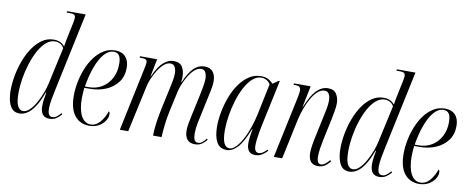

<svg xmlns="http://www.w3.org/2000/svg" viewBox="-66 -1053 3309 1356"><g transform="rotate(10 1588.5 -375.0)"><path d="M115 10Q81 10 62 -10.5Q43 -31 34.5 -65.5Q26 -100 26 -142Q26 -192 36.5 -248Q47 -304 67 -357Q87 -410 116 -452.5Q145 -495 182.5 -520.5Q220 -546 265 -546Q293 -546 311.5 -537Q330 -528 344 -511Q347 -532 351.5 -555.5Q356 -579 359 -592L380 -692Q382 -702 383 -710.5Q384 -719 384 -724Q384 -736 376.5 -743Q369 -750 344 -750H320L322 -760H455L336 -199Q329 -168 322 -128Q315 -88 315 -63Q315 -31 323.5 -18Q332 -5 350 -5Q365 -5 379.5 -16Q394 -27 409 -44L415 -36Q397 -15 377 -2.5Q357 10 329 10Q265 10 265 -71Q265 -94 268.5 -117Q272 -140 277 -168H273Q248 -100 221.5 -61Q195 -22 168 -6Q141 10 115 10ZM137 -11Q161 -11 184.5 -34Q208 -57 228 -93Q248 -129 262.5 -168Q277 -207 283 -237L340 -497Q331 -516 313.5 -525.5Q296 -535 276 -535Q242 -535 212.5 -509.5Q183 -484 159.5 -441Q136 -398 119 -345Q102 -292 93 -236.5Q84 -181 84 -131Q84 -66 98.5 -38.5Q113 -11 137 -11Z M615 10Q550 10 511 -38Q472 -86 472 -182Q472 -227 481.5 -277Q491 -327 510 -375Q529 -423 557.5 -461.5Q586 -500 623 -523Q660 -546 706 -546Q754 -546 780 -517.5Q806 -489 806 -438Q806 -378 774.5 -335.5Q743 -293 690.5 -270.5Q638 -248 573 -248H536Q535 -241 533 -217Q531 -193 531 -173Q531 -92 555.5 -46.5Q580 -1 623 -1Q662 -1 690.5 -34.5Q719 -68 735 -115Q738 -113 740.5 -108.5Q743 -104 743 -92Q743 -71 727.5 -47Q712 -23 683 -6.5Q654 10 615 10ZM565 -258Q619 -258 660.5 -283.5Q702 -309 725.5 -353.5Q749 -398 749 -456Q749 -498 736 -516.5Q723 -535 697 -535Q660 -535 629 -499.5Q598 -464 574.5 -401.5Q551 -339 538 -258Z M1373 9Q1334 9 1316.5 -14.5Q1299 -38 1299 -76Q1299 -102 1304.5 -130.5Q1310 -159 1315 -183L1348 -336Q1354 -366 1360.5 -399.5Q1367 -433 1367 -460Q1367 -484 1358 -503.5Q1349 -523 1326 -523Q1301 -523 1278 -502Q1255 -481 1236.5 -450Q1218 -419 1206 -388.5Q1194 -358 1190 -339L1158 -194Q1147 -142 1141.5 -97Q1136 -52 1133 0H1072Q1073 -52 1080.5 -101Q1088 -150 1099 -203L1128 -336Q1136 -374 1142 -404Q1148 -434 1148 -459Q1148 -481 1139 -502Q1130 -523 1105 -523Q1081 -523 1058 -502.5Q1035 -482 1016 -451Q997 -420 984 -389Q971 -358 967 -336L894 0H834L929 -451Q932 -465 934.5 -477Q937 -489 937 -497Q937 -515 928 -520.5Q919 -526 894 -526H883L884 -536H1007L982 -409H984Q1018 -485 1053 -514.5Q1088 -544 1124 -544Q1170 -544 1187.5 -515.5Q1205 -487 1205 -444Q1205 -436 1204.5 -426.5Q1204 -417 1202 -407H1205Q1239 -483 1272 -513.5Q1305 -544 1346 -544Q1388 -544 1407.5 -518.5Q1427 -493 1427 -452Q1427 -421 1419.5 -388Q1412 -355 1407 -329L1367 -141Q1363 -121 1361 -101Q1359 -81 1359 -67Q1359 -40 1366 -22.5Q1373 -5 1394 -5Q1410 -5 1422.5 -15.5Q1435 -26 1451 -45L1457 -38Q1437 -13 1418 -2Q1399 9 1373 9Z M1601 10Q1551 10 1528.5 -31Q1506 -72 1506 -143Q1506 -192 1516.5 -247.5Q1527 -303 1547 -356Q1567 -409 1597 -452Q1627 -495 1666 -520.5Q1705 -546 1752 -546Q1784 -546 1805 -534Q1826 -522 1839 -507L1879 -535H1887L1815 -197Q1811 -178 1806.5 -152Q1802 -126 1799 -100.5Q1796 -75 1796 -58Q1796 -8 1828 -8Q1842 -8 1856 -17Q1870 -26 1886 -43L1892 -35Q1875 -17 1854.5 -3.5Q1834 10 1805 10Q1773 10 1758.5 -10Q1744 -30 1744 -65Q1744 -89 1748 -115Q1752 -141 1756 -167H1753Q1716 -70 1678.5 -30Q1641 10 1601 10ZM1618 -5Q1641 -5 1664 -28.5Q1687 -52 1708.5 -91.5Q1730 -131 1747 -180.5Q1764 -230 1775 -283L1820 -499Q1810 -517 1792.5 -526.5Q1775 -536 1756 -536Q1721 -536 1691.5 -509Q1662 -482 1638.5 -437.5Q1615 -393 1598.5 -338.5Q1582 -284 1573.5 -229Q1565 -174 1565 -127Q1565 -62 1579 -33.5Q1593 -5 1618 -5Z M2256 10Q2220 10 2203 -11.5Q2186 -33 2186 -73Q2186 -98 2191 -130Q2196 -162 2205 -201L2235 -343Q2239 -361 2246 -395.5Q2253 -430 2253 -457Q2253 -471 2250 -486Q2247 -501 2238 -512Q2229 -523 2211 -523Q2186 -523 2163 -503Q2140 -483 2120 -449Q2100 -415 2084.5 -373.5Q2069 -332 2060 -291L1998 0H1938L2032 -443Q2035 -459 2037 -471Q2039 -483 2039 -491Q2039 -509 2031 -517.5Q2023 -526 1997 -526H1987L1988 -536H2108L2077 -383H2079Q2114 -470 2151 -507Q2188 -544 2233 -544Q2276 -544 2293.5 -515Q2311 -486 2311 -449Q2311 -424 2305 -391Q2299 -358 2292 -323L2261 -178Q2254 -145 2249.5 -114.5Q2245 -84 2245 -58Q2245 -5 2275 -5Q2301 -5 2335 -47L2342 -39Q2321 -13 2301.5 -1.5Q2282 10 2256 10Z M2480 10Q2446 10 2427 -10.5Q2408 -31 2399.5 -65.5Q2391 -100 2391 -142Q2391 -192 2401.5 -248Q2412 -304 2432 -357Q2452 -410 2481 -452.5Q2510 -495 2547.5 -520.5Q2585 -546 2630 -546Q2658 -546 2676.5 -537Q2695 -528 2709 -511Q2712 -532 2716.5 -555.5Q2721 -579 2724 -592L2745 -692Q2747 -702 2748 -710.5Q2749 -719 2749 -724Q2749 -736 2741.5 -743Q2734 -750 2709 -750H2685L2687 -760H2820L2701 -199Q2694 -168 2687 -128Q2680 -88 2680 -63Q2680 -31 2688.5 -18Q2697 -5 2715 -5Q2730 -5 2744.5 -16Q2759 -27 2774 -44L2780 -36Q2762 -15 2742 -2.5Q2722 10 2694 10Q2630 10 2630 -71Q2630 -94 2633.5 -117Q2637 -140 2642 -168H2638Q2613 -100 2586.5 -61Q2560 -22 2533 -6Q2506 10 2480 10ZM2502 -11Q2526 -11 2549.5 -34Q2573 -57 2593 -93Q2613 -129 2627.5 -168Q2642 -207 2648 -237L2705 -497Q2696 -516 2678.5 -525.5Q2661 -535 2641 -535Q2607 -535 2577.5 -509.5Q2548 -484 2524.5 -441Q2501 -398 2484 -345Q2467 -292 2458 -236.5Q2449 -181 2449 -131Q2449 -66 2463.5 -38.5Q2478 -11 2502 -11Z M2980 10Q2915 10 2876 -38Q2837 -86 2837 -182Q2837 -227 2846.5 -277Q2856 -327 2875 -375Q2894 -423 2922.5 -461.5Q2951 -500 2988 -523Q3025 -546 3071 -546Q3119 -546 3145 -517.5Q3171 -489 3171 -438Q3171 -378 3139.5 -335.5Q3108 -293 3055.5 -270.5Q3003 -248 2938 -248H2901Q2900 -241 2898 -217Q2896 -193 2896 -173Q2896 -92 2920.5 -46.5Q2945 -1 2988 -1Q3027 -1 3055.5 -34.5Q3084 -68 3100 -115Q3103 -113 3105.5 -108.5Q3108 -104 3108 -92Q3108 -71 3092.5 -47Q3077 -23 3048 -6.5Q3019 10 2980 10ZM2930 -258Q2984 -258 3025.5 -283.5Q3067 -309 3090.5 -353.5Q3114 -398 3114 -456Q3114 -498 3101 -516.5Q3088 -535 3062 -535Q3025 -535 2994 -499.5Q2963 -464 2939.5 -401.5Q2916 -339 2903 -258Z"/></g></svg>

Font: Noto Serif Display ExtraCondensed Light
Style: Italic
Weight: 300
Width: 2
Italic angle: -12°
Designer: Monotype Design Team
Foundry: Monotype Imaging Inc.
Version: Version 2.009